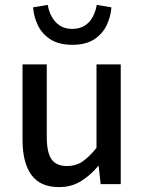

<svg xmlns="http://www.w3.org/2000/svg" viewBox="-20 -752 590 784"><path d="M221 12Q144 12 108 -38Q72 -88 72 -181V-489H171V-193Q171 -129 190.5 -101.5Q210 -74 254 -74Q289 -74 315.5 -91.5Q342 -109 374 -148V-489H473V0H391L383 -74H381Q348 -35 309.5 -11.5Q271 12 221 12ZM275 -569Q221 -569 186.5 -591Q152 -613 135 -648Q118 -683 115 -722L175 -732Q179 -707 191 -684.5Q203 -662 223.5 -648Q244 -634 275 -634Q306 -634 327 -648Q348 -662 359.5 -684.5Q371 -707 375 -732L435 -722Q432 -683 415 -648Q398 -613 364 -591Q330 -569 275 -569Z"/></svg>

Font: Source Sans 3 ExtraLight Medium
Style: Regular
Weight: 500
Version: Version 3.052;hotconv 1.1.0;makeotfexe 2.6.0